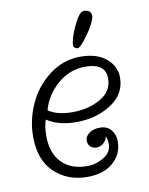

<svg xmlns="http://www.w3.org/2000/svg" viewBox="-80 -737 625 807"><g transform="rotate(-10 233.0 -334.0)"><path d="M333 -144Q331 -128 317.5 -116Q304 -104 287 -104Q272 -104 261.5 -113.5Q251 -123 251 -140Q251 -158 269 -171Q287 -184 315 -184Q345 -184 362 -164Q379 -144 379 -114Q379 -60 338.5 -24.5Q298 11 228 11Q144 11 88 -42Q32 -95 32 -195Q32 -266 62.5 -333.5Q93 -401 152.5 -446.5Q212 -492 285 -492Q356 -492 395.5 -458.5Q435 -425 435 -377Q435 -306 371 -265Q307 -224 223 -224Q146 -224 97 -257Q87 -227 87 -188Q87 -116 126 -75Q165 -34 236 -34Q273 -34 306.5 -54.5Q340 -75 340 -110Q340 -130 333 -144ZM111 -294Q148 -268 214 -268Q282 -268 333.5 -297.5Q385 -327 385 -382Q385 -447 299 -447Q232 -447 180 -402Q128 -357 111 -294ZM333 -679Q365 -679 365 -650Q359 -620 326 -574.5Q293 -529 282 -529Q276 -529 270 -533Q264 -537 264 -544Q264 -572 289 -625.5Q314 -679 333 -679Z"/></g></svg>

Font: Bonbon
Style: Regular
Weight: 400
Designer: Ksenia Erulevich
Foundry: Cyreal (www.cyreal.org)
Version: Version 1.000